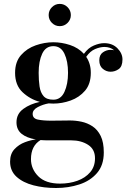

<svg xmlns="http://www.w3.org/2000/svg" viewBox="-20 -681 658 961"><path d="M223.6 -605.6Q223.6 -628.5 239.9 -645Q256.2 -661.5 279.1 -661.5Q302 -661.5 318.3 -645Q334.6 -628.5 334.6 -605.6Q334.6 -582.7 318.3 -566.4Q302 -550.1 279.1 -550.1Q256.2 -550.1 239.9 -566.4Q223.6 -582.7 223.6 -605.6ZM62.5 -69Q62.5 -111 96.8 -136Q131 -161 179.5 -171Q130 -184.5 92.8 -219.5Q55.5 -254.5 55.5 -316.5Q55.5 -371.5 85.2 -405.2Q115 -439 159 -454.2Q203 -469.5 247 -469.5Q288.5 -469.5 330.2 -455.8Q372 -442 400 -411.5Q421.5 -441.5 449.8 -453.2Q478 -465 501 -465Q543 -465 568 -439.2Q593 -413.5 593 -383.5Q593 -348.5 574.2 -335.2Q555.5 -322 533.5 -322Q512 -322 494.5 -336.5Q477 -351 477 -379Q477 -406.5 495 -419Q513 -431.5 533.5 -431.5Q542.5 -431.5 551 -429.5Q531.5 -446 502.5 -446Q481.5 -446 456.2 -435.5Q431 -425 411.5 -396.5Q422.5 -380.5 428.5 -360.5Q434.5 -340.5 434.5 -316.5Q434.5 -261 405.8 -227.2Q377 -193.5 333.8 -178Q290.5 -162.5 247 -162.5Q235 -162.5 223.5 -163.5Q195 -158.5 169.2 -145Q143.5 -131.5 143.5 -111Q143.5 -88 169.5 -82.5Q195.5 -77 236.5 -77Q263 -77 286 -77.5Q309 -78 330 -78Q358.5 -78 388 -71.8Q417.5 -65.5 443 -48.8Q468.5 -32 484 -0.5Q499.5 31 499.5 82Q499.5 146 465.5 185.2Q431.5 224.5 377 242.2Q322.5 260 260.5 260Q199.5 260 147.2 246.5Q95 233 62.8 203.8Q30.5 174.5 30.5 128Q30.5 89 52.5 65.5Q74.5 42 104.8 30.8Q135 19.5 159.5 17Q114 9.5 88.2 -11.2Q62.5 -32 62.5 -69ZM173.5 -316.5Q173.5 -278.5 178 -248.2Q182.5 -218 198 -200Q213.5 -182 247 -182Q284.5 -182 302.5 -221Q320.5 -260 320.5 -316.5Q320.5 -374.5 302.5 -412.2Q284.5 -450 247 -450Q209 -450 191.2 -412.2Q173.5 -374.5 173.5 -316.5ZM135 115.5Q135 164.5 171.5 201.2Q208 238 280.5 238Q327.5 238 367.2 223.8Q407 209.5 431.2 181.2Q455.5 153 455.5 111Q455.5 66 420.8 43.8Q386 21.5 337 21.5H221.5Q201 21.5 183 20Q135 49 135 115.5Z"/></svg>

Font: Bodoni* 11pt Medium
Style: Regular
Weight: 500
Version: Version 2.3